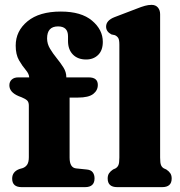

<svg xmlns="http://www.w3.org/2000/svg" viewBox="-20 -769 741 789"><path d="M266 -121.5Q266 -80 292.5 -77L336 -72.5Q353.5 -71 361 -61Q368.5 -51 368.5 -36Q368.5 0 329.5 0H69Q30 0 30 -35Q30 -63.5 60 -74.5L72.5 -78Q84.5 -82 91.5 -92.2Q98.5 -102.5 98.5 -123V-335Q98.5 -348 92.8 -354.8Q87 -361.5 69.5 -369L56.5 -374Q18.5 -390 18.5 -418.5Q18.5 -433 28.2 -442Q38 -451 55 -451H100Q99.5 -465.5 85.8 -481.5Q72 -497.5 58.2 -521.2Q44.5 -545 44.5 -581.5Q44.5 -641.5 93 -681.5Q141.5 -721.5 230 -721.5Q314 -721.5 358.2 -684.2Q402.5 -647 402.5 -597Q402.5 -562 383.2 -543.2Q364 -524.5 334 -524.5Q299.5 -524.5 279.5 -545Q259.5 -565.5 259.5 -600.5V-620Q259.5 -660.5 218.5 -660.5Q173.5 -660.5 173.5 -611Q173.5 -589 185.5 -569Q197.5 -549 213 -530Q228.5 -511 240.5 -492Q252.5 -473 252.5 -452.5V-451H344.5Q382 -451 382 -420Q382 -397.5 363 -382.8Q344 -368 300 -368H266ZM638 -710.5V-121.5Q638 -99 641.8 -90.2Q645.5 -81.5 653.5 -77L663.5 -72.5Q674 -65.5 679.8 -57Q685.5 -48.5 685.5 -35.5Q685.5 0 646.5 0H461.5Q422.5 0 422.5 -35.5Q422.5 -48.5 428.2 -57Q434 -65.5 444.5 -72.5L454.5 -77Q462.5 -81.5 466.5 -90.2Q470.5 -99 470.5 -121.5V-586Q470.5 -605.5 465.8 -613Q461 -620.5 452 -624.5L438 -627.5Q416 -639 416 -659.5Q416 -685 450.5 -698.5L539.5 -732.5Q562 -741.5 575.8 -745.2Q589.5 -749 603 -749Q619.5 -749 628.8 -738.2Q638 -727.5 638 -710.5Z"/></svg>

Font: Fraunces 72pt SuperSoft
Style: Bold
Weight: 700
Version: Version 1.000;[0bf87f6ff]